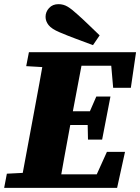

<svg xmlns="http://www.w3.org/2000/svg" viewBox="-33 -903 674 923"><path d="M-13 0 0 -68 137 -75H153L146 0ZM63 0 129 -355Q143 -429 156.5 -503.5Q170 -578 183 -652H371L304 -298Q290 -223 276.5 -148.5Q263 -74 250 0ZM93 -585 106 -652H254L247 -577H231ZM180 0 186 -65H506L410 -16L481 -173H568L530 0ZM225 -302 231 -368H420L414 -302ZM284 -587 290 -652H621L596 -481H511L497 -642L565 -587ZM390 -232 388 -326 390 -347 430 -439H498L458 -232ZM446 -733 414 -686Q374 -701 333.5 -716Q293 -731 253 -748Q215 -764 200.5 -782.5Q186 -801 186 -822Q186 -846 203 -864.5Q220 -883 248 -883Q272 -883 292 -871Q312 -859 338 -835Q365 -811 392 -785Q419 -759 446 -733Z"/></svg>

Font: Source Serif 4 Black
Style: Italic
Weight: 900
Italic angle: -12°
Designer: Frank Grießhammer
Foundry: Adobe Systems Incorporated
Version: Version 4.004;hotconv 1.0.116;makeotfexe 2.5.65601